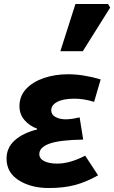

<svg xmlns="http://www.w3.org/2000/svg" viewBox="-20 -934 575 967"><path d="M13 -135Q13 -190 54 -227Q95 -264 167 -282V-286Q130 -299 104 -328.5Q78 -358 78 -399Q78 -450 111.5 -486Q145 -522 201 -541Q257 -560 323 -560Q399 -560 487 -534L454 -421Q402 -437 355 -437Q299 -437 268.5 -421Q238 -405 238 -378Q238 -357 259 -345Q280 -333 312 -333Q339 -333 381 -343L399 -231Q280 -229 229 -210.5Q178 -192 178 -158Q178 -135 202.5 -122.5Q227 -110 268 -110Q332 -110 409 -150L474 -51Q414 -17 357 -2Q300 13 226 13Q136 13 74.5 -26Q13 -65 13 -135ZM360 -914H524L535 -896L397 -676H284Z"/></svg>

Font: Nebula Sans Bold
Style: Regular
Weight: 700
Italic angle: -9°
Designer: Paul D. Hunt for Adobe (as Source Sans)
Foundry: Nebula Entertainment & Broadcasting LLC
Version: Version 1.010